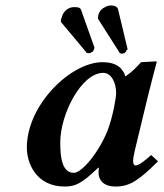

<svg xmlns="http://www.w3.org/2000/svg" viewBox="-20 -671 597 701"><path d="M362 -644C350 -639 341 -627 339 -615C338 -610 336 -604 340 -599L417 -478C419 -476 423 -475 425 -475C428 -475 431 -476 434 -477C438 -480 442 -484 442 -488C443 -489 446 -490 446 -491L411 -637C409 -646 400 -650 388 -651H385C377 -651 370 -649 362 -644ZM225 -637C215 -630 208 -619 206 -609C205 -605 202 -600 202 -595C202 -593 203 -591 204 -589L296 -479C297 -477 301 -477 304 -477H306C309 -477 313 -479 316 -481C320 -483 322 -487 323 -491C323 -492 326 -496 325 -497L276 -635C273 -644 263 -645 251 -645C242 -645 234 -643 225 -637ZM340 -39C340 -21 351 10 402 10C454 10 486 -12 557 -82L532 -105C503.5 -79.5 486 -67 475 -67C470 -67 466 -71 466 -83C466 -92 468.4 -105.9 473 -125L520.3 -321C529.7 -359.9 552 -443.8 552 -443.8C552 -445.8 551.8 -447 550 -447L495 -444C479.2 -425.6 461.1 -408 438 -392C428 -422 406 -444 354 -444C239 -444 78 -289 78 -132C78 -76 111.5 10 216 10C255.5 10 277 0 339 -59L341 -58C340 -52.3 340 -43 340 -39ZM373 -195C340 -112 278 -40 250 -40C206 -40 200 -97 200 -151C200 -254 277 -405 357 -405C386 -405 404 -370 404 -331C404 -315 393 -248 373 -195Z"/></svg>

Font: Linux Libertine O
Style: Bold Italic
Weight: 700
Italic angle: -11.5°
Designer: Philipp H. Poll
Foundry: Philipp H. Poll
Version: Version 4.1.0